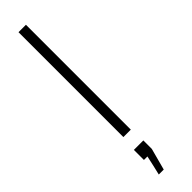

<svg xmlns="http://www.w3.org/2000/svg" viewBox="-332 -701 932 932"><g transform="rotate(-45 134.0 -235.0)"><path d="M87 0H138V-720H87ZM80 250H114L144 138V80H79V149H103C103 149 81 250 80 250Z"/></g></svg>

Font: Chivo Light
Style: Regular
Weight: 300
Designer: Hector Gatti
Foundry: Omnibus-Type
Version: Version 1.003;PS 001.003;hotconv 1.0.70;makeotf.lib2.5.58329